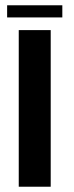

<svg xmlns="http://www.w3.org/2000/svg" viewBox="-20 -707 281 727"><path d="M7 -641H216V-687H7ZM51 0H172V-593H51Z"/></svg>

Font: Anybody UltraCondensed Thin Medium
Style: Regular
Weight: 500
Version: Version 1.111